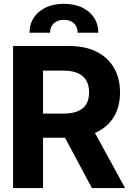

<svg xmlns="http://www.w3.org/2000/svg" viewBox="-20 -963 664 983"><path d="M46.9 0V-727.5H333.4Q416.2 -727.5 474.5 -698.2Q532.7 -668.8 563.6 -615.4Q594.5 -561.9 594.5 -489.8Q594.5 -417.4 563.3 -365.2Q532 -313.1 472.8 -285.4Q413.5 -257.8 329.7 -257.8H137.9V-381.4H304.5Q349 -381.4 378.2 -393.6Q407.4 -405.7 421.8 -429.7Q436.1 -453.7 436.1 -489.8Q436.1 -526.2 421.7 -551Q407.2 -575.8 378 -588.6Q348.8 -601.4 304.1 -601.4H200.4V0ZM450.6 0 273.6 -331.2H439.5L620.5 0ZM131.2 -795.3Q131.2 -861.7 180.1 -902.5Q228.9 -943.4 307.2 -943.4Q385.8 -943.4 434.5 -902.5Q483.2 -861.7 483.2 -795.3H377.5Q377.5 -825.6 358.5 -843.6Q339.5 -861.5 307.2 -861.5Q274.4 -861.5 255.4 -843.6Q236.3 -825.6 236.3 -795.3Z"/></svg>

Font: Inter Tight
Style: Regular
Weight: 400
Designer: Rasmus Andersson
Foundry: rsms
Version: Version 3.002